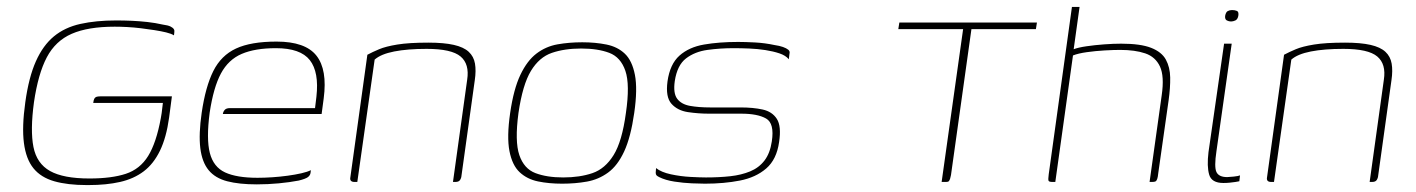

<svg xmlns="http://www.w3.org/2000/svg" viewBox="-20 -525 4086 554"><path d="M230 9Q175 9 136.5 -2Q98 -13 76.5 -39.5Q55 -66 49 -112.5Q43 -159 53 -230Q63 -302 83.5 -348Q104 -394 135.5 -420Q167 -446 212 -456Q257 -466 315 -466Q338 -466 360.5 -465Q383 -464 405.5 -461.5Q428 -459 450 -454Q465 -452 472 -448.5Q479 -445 481.5 -441Q484 -437 483 -432L482 -423Q474 -428 459.5 -431.5Q445 -435 426 -438Q407 -441 386.5 -443.5Q366 -446 346.5 -447Q327 -448 311 -448Q234 -448 187 -427.5Q140 -407 115 -359.5Q90 -312 78 -230Q67 -149 76.5 -101Q86 -53 124.5 -31.5Q163 -10 238 -10Q302 -10 343 -23.5Q384 -37 407.5 -75Q431 -113 444 -184Q447 -200 448 -211.5Q449 -223 450 -228H249Q250 -236 252 -240Q254 -244 258 -245.5Q262 -247 270 -247H476L468 -186Q460 -128 441.5 -90Q423 -52 394.5 -30.5Q366 -9 326.5 0Q287 9 236 9Q235 9 233.5 9Q232 9 230 9Z M721 7Q670 7 635.5 -2Q601 -11 582 -34Q563 -57 558 -97.5Q553 -138 562 -200Q573 -275 595.5 -320Q618 -365 661 -385Q704 -405 778 -405Q861 -405 893 -364.5Q925 -324 914 -241L908 -196H623Q624 -203 628.5 -208Q633 -213 643 -213H889L893 -246Q901 -317 874 -351.5Q847 -386 776 -386Q716 -386 677.5 -369.5Q639 -353 617.5 -313Q596 -273 585 -200Q575 -124 585.5 -83.5Q596 -43 629.5 -27.5Q663 -12 723 -12Q743 -12 765.5 -13.5Q788 -15 810 -18Q832 -21 849.5 -25Q867 -29 877 -34L876 -26Q875 -19 868.5 -14Q862 -9 842 -4Q816 1 784.5 4Q753 7 721 7Z M1003 0Q988 0 991 -14L1040 -367Q1055 -375 1074 -383Q1093 -391 1126.5 -396.5Q1160 -402 1216 -402Q1261 -402 1289.5 -395.5Q1318 -389 1332.5 -375.5Q1347 -362 1350.5 -341.5Q1354 -321 1350 -294L1311 -14Q1310 -10 1308 -6.5Q1306 -3 1302.5 -1.5Q1299 0 1294 0H1287L1328 -295Q1335 -340 1309 -362Q1283 -384 1211 -384Q1156 -384 1117.5 -376.5Q1079 -369 1061 -353L1011 0Z M1602 5Q1564 5 1532.5 -1.5Q1501 -8 1479.5 -28Q1458 -48 1450 -89Q1442 -130 1452 -199Q1462 -268 1481.5 -309Q1501 -350 1528 -370.5Q1555 -391 1588.5 -397Q1622 -403 1660 -403Q1698 -403 1730 -396.5Q1762 -390 1783 -370Q1804 -350 1812 -309Q1820 -268 1810 -199Q1800 -129 1781 -88Q1762 -47 1734.5 -27Q1707 -7 1673.5 -1Q1640 5 1602 5ZM1605 -13Q1653 -13 1689.5 -25.5Q1726 -38 1750.5 -77.5Q1775 -117 1786 -199Q1798 -281 1784.5 -320.5Q1771 -360 1738 -372.5Q1705 -385 1657 -385Q1609 -385 1572.5 -372.5Q1536 -360 1512 -320.5Q1488 -281 1476 -199Q1465 -117 1478.5 -77.5Q1492 -38 1525 -25.5Q1558 -13 1605 -13Z M2014 5Q2001 5 1976.5 4Q1952 3 1926 -1Q1900 -5 1882 -14Q1876 -17 1874 -19.5Q1872 -22 1872 -27Q1872 -32 1873 -40Q1888 -28 1916 -22Q1944 -16 1972.5 -14.5Q2001 -13 2017 -13Q2055 -13 2087 -16.5Q2119 -20 2144.5 -30.5Q2170 -41 2186 -62Q2202 -83 2207 -117Q2215 -169 2190.5 -183Q2166 -197 2119 -197H2026Q1995 -197 1965 -201.5Q1935 -206 1917.5 -225.5Q1900 -245 1906 -290Q1913 -340 1940.5 -364.5Q1968 -389 2011.5 -396.5Q2055 -404 2110 -404Q2130 -404 2158.5 -402.5Q2187 -401 2215 -395Q2229 -393 2239 -389.5Q2249 -386 2254.5 -381.5Q2260 -377 2258 -370L2256 -354Q2247 -365 2229 -371Q2211 -377 2188.5 -380.5Q2166 -384 2142 -385Q2118 -386 2097 -386Q2058 -386 2021.5 -381Q1985 -376 1959.5 -356.5Q1934 -337 1927 -291Q1922 -256 1934 -240Q1946 -224 1971 -219.5Q1996 -215 2029 -215H2117Q2153 -215 2180.5 -209Q2208 -203 2221.5 -182Q2235 -161 2228 -115Q2221 -65 2191 -39Q2161 -13 2115 -4Q2069 5 2014 5Z M2575 -460H2972L2969 -441H2783L2724 -20Q2723 -14 2721.5 -9.5Q2720 -5 2718 -2.5Q2716 0 2710 0H2697L2759 -441H2572Z M3017 0Q3007 0 3005.5 -3.5Q3004 -7 3006 -22L3073 -505H3095L3078 -383Q3091 -388 3115 -391.5Q3139 -395 3166 -397Q3193 -399 3215 -399Q3271 -399 3301.5 -387Q3332 -375 3344 -353Q3356 -331 3356.5 -301.5Q3357 -272 3352 -236L3322 -25Q3321 -14 3319 -8.5Q3317 -3 3314 -1.5Q3311 0 3304 0H3297L3332 -250Q3340 -305 3327 -333Q3314 -361 3284.5 -371Q3255 -381 3212 -381Q3194 -381 3167.5 -379.5Q3141 -378 3116 -374.5Q3091 -371 3076 -365L3025 0Z M3510 3Q3476 3 3469 -21Q3462 -45 3467 -86L3512 -399H3534L3490 -89Q3483 -43 3490 -28.5Q3497 -14 3521 -14Q3526 -14 3540 -15.5Q3554 -17 3558 -19L3556 -2Q3552 -1 3545 0Q3538 1 3529 2Q3520 3 3510 3ZM3532 -463Q3526 -463 3520 -466Q3514 -469 3515 -479Q3517 -490 3522.5 -493Q3528 -496 3535 -496Q3543 -496 3549 -493.5Q3555 -491 3553 -479Q3551 -469 3544.5 -466Q3538 -463 3532 -463Z M3648 0Q3633 0 3636 -14L3685 -367Q3700 -375 3719 -383Q3738 -391 3771.5 -396.5Q3805 -402 3861 -402Q3906 -402 3934.5 -395.5Q3963 -389 3977.5 -375.5Q3992 -362 3995.5 -341.5Q3999 -321 3995 -294L3956 -14Q3955 -10 3953 -6.5Q3951 -3 3947.5 -1.5Q3944 0 3939 0H3932L3973 -295Q3980 -340 3954 -362Q3928 -384 3856 -384Q3801 -384 3762.5 -376.5Q3724 -369 3706 -353L3656 0Z"/></svg>

Font: Genos Thin
Style: Italic
Weight: 100
Italic angle: -8°
Designer: Robert E. Leuschke
Foundry: Robert E. Leuschke
Version: Version 1.010